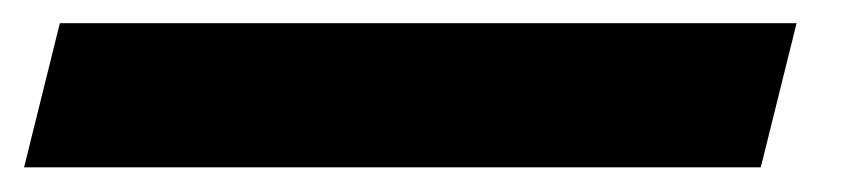

<svg xmlns="http://www.w3.org/2000/svg" viewBox="-94 39 726 162"><path d="M-43.5 58.6H578.1L547.9 180.2H-73.7Z"/></svg>

Font: Lesson One Extra
Style: Italic
Weight: 800
Italic angle: -14°
Designer: But Ko, Victor Gaultney, Annie Olsen, Julie Remington, Don Collingsworth, Eric Hays, Becca Hirsbrunner
Version: Version 1.100